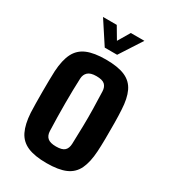

<svg xmlns="http://www.w3.org/2000/svg" viewBox="-195 -888 879 993"><g transform="rotate(30 245.0 -391.5)"><path d="M245 9Q174 9 131.5 -9.5Q89 -28 69 -69Q49 -110 45 -176Q44 -198 43.5 -230.5Q43 -263 43 -299Q43 -335 43.5 -368Q44 -401 45 -424Q49 -492 69.5 -532.5Q90 -573 132.5 -591Q175 -609 245 -609Q317 -609 359.5 -590.5Q402 -572 421.5 -531Q441 -490 444 -424Q446 -394 446.5 -347Q447 -300 446.5 -253.5Q446 -207 444 -176Q440 -110 420.5 -69Q401 -28 359 -9.5Q317 9 245 9ZM245 -90Q281 -90 295.5 -103.5Q310 -117 311 -144Q313 -203 314 -253Q315 -303 314 -352Q313 -401 311 -457Q310 -483 295.5 -496.5Q281 -510 245 -510Q210 -510 194.5 -495.5Q179 -481 178 -457Q175 -390 175 -308Q175 -226 178 -144Q179 -117 194.5 -103.5Q210 -90 245 -90ZM121 -792H203L245 -721L287 -792H368L282 -659H208Z"/></g></svg>

Font: Big Shoulders Text ExtraBold
Style: Regular
Weight: 800
Designer: Patric King
Foundry: XO Type Co
Version: Version 1.000; ttfautohint (v1.8.2)